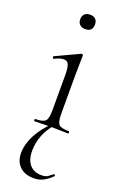

<svg xmlns="http://www.w3.org/2000/svg" viewBox="-164 -639 603 953"><g transform="rotate(20 137.5 -162.5)"><path d="M57 0Q55 0 55 -6Q55 -12 57 -12Q98 -12 110.5 -25Q123 -38 123 -81V-270Q123 -306 116 -322.5Q109 -339 90 -339Q81 -339 69.5 -335.5Q58 -332 42 -324Q38 -323 35.5 -328.5Q33 -334 37 -336L161 -394Q164 -395 165 -395Q167 -395 169.5 -393Q172 -391 172 -388Q172 -381 171 -349.5Q170 -318 170 -271V-81Q170 -38 181.5 -25Q193 -12 235 -12Q238 -12 238 -6Q238 0 235 0Q218 0 195 -1Q172 -2 146 -2Q121 -2 98 -1Q75 0 57 0ZM138 -516Q119 -516 108.5 -526Q98 -536 98 -554Q98 -572 108.5 -582Q119 -592 138 -592Q156 -592 166 -582Q176 -572 176 -554Q176 -516 138 -516ZM151 267Q102 267 75.5 240.5Q49 214 49 171Q49 125 74 76Q99 27 148 -20L158 -15Q126 23 111.5 62Q97 101 97 142Q97 172 106.5 194Q116 216 135 228Q154 240 180 240Q203 240 214.5 232Q226 224 238 214Q240 212 243.5 216Q247 220 245 222Q220 246 198.5 256.5Q177 267 151 267Z"/></g></svg>

Font: Cormorant Garamond Light Light
Style: Regular
Weight: 300
Version: Version 4.001